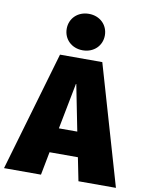

<svg xmlns="http://www.w3.org/2000/svg" viewBox="-126 -1027 853 1100"><g transform="rotate(10 300.5 -477.5)"><path d="M301 -955C236 -955 190 -909 190 -849C190 -789 236 -743 301 -743C366 -743 412 -789 412 -849C412 -909 366 -955 301 -955ZM408 0H626L424 -696H178L-25 0H190L216 -135H381ZM245 -279 298 -552 352 -279Z"/></g></svg>

Font: Fira Sans Heavy
Style: Regular
Weight: 900
Designer: bBox Type GmbH & Carrois Corporate GbR & Edenspiekermann AG
Foundry: bBox Type GmbH & Carrois Corporate GbR & Edenspiekermann AG
Version: Version 4.300;PS 004.300;hotconv 1.0.88;makeotf.lib2.5.64775